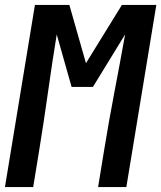

<svg xmlns="http://www.w3.org/2000/svg" viewBox="-21 -755 651 775"><path d="M-1 0 120 -735H259L326 -500L471 -735H610L489 0H375L399 -147Q418 -264 440.5 -381.5Q463 -499 484 -616L354 -404H268L208 -616Q189 -499 172.5 -381.5Q156 -264 137 -147L113 0Z"/></svg>

Font: Iosevka Extended Oblique
Style: Bold
Weight: 700
Width: 7
Italic angle: -9°
Monospace: yes
Designer: Belleve Invis
Foundry: Belleve Invis
Version: Version 32.5.0; ttfautohint (v1.8.4)